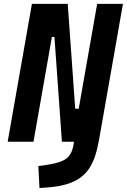

<svg xmlns="http://www.w3.org/2000/svg" viewBox="-20 -713 639 966"><path d="M291.5 0 253.9 -527.3H241.2L148.4 0H18.6L140.6 -693.4H320.8L358.4 -166H376L468.8 -693.4H598.6L476.6 0H476.1L475.6 2.9Q462.9 77.1 434.3 125.5Q405.8 173.8 353 199.2Q300.3 224.6 215.3 230.5L178.7 232.9L172.9 122.6L214.4 116.7Q283.7 106.9 312.5 85.7Q341.3 64.5 349.1 18.6L352.5 0Z"/></svg>

Font: CaskaydiaCove NF
Style: Bold Italic
Weight: 700
Italic angle: -10°
Designer: Aaron Bell
Foundry: Saja Typeworks
Version: Version 2111.001; VTT 6.35;Nerd Fonts 3.2.1